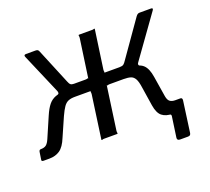

<svg xmlns="http://www.w3.org/2000/svg" viewBox="-118 -677 1047 957"><g transform="rotate(-20 405.5 -199.0)"><path d="M683 133.2Q666.7 133.2 668.5 118.7L684 9.8Q685.6 -0.3 675.5 -1.4L703 -59H753.9Q764.9 -59 763.4 -45.4L740.8 119.1Q739.8 126.3 736.2 129.7Q732.6 133.2 724.6 133.2ZM7.2 0Q2.3 0 -0.6 -1.9Q-3.5 -3.8 -2.5 -8.5L3.7 -49.2Q5 -54.3 7.3 -56.7Q9.5 -59 14.9 -59Q32.5 -59 42.8 -66.9Q53 -74.9 61.6 -95L108.7 -203.9Q122.5 -236 137.6 -254.8Q152.6 -273.6 174.9 -282Q197.1 -290.4 231.6 -291.2L253 -308.7H340.9Q348.3 -308.4 352 -310.4Q355.6 -312.4 356.6 -308.7L385.9 -514.2Q386.4 -521.7 385.2 -525.8Q384 -530 387.7 -530H455.9Q463.4 -529.7 467.1 -531.7Q470.7 -533.7 471.7 -530L442.5 -324.4Q441.9 -318 443.1 -313.3Q444.4 -308.7 440.6 -308.7H543.5L565.8 -291.2Q617.7 -290.1 639.3 -270.6Q660.9 -251.1 668 -203.9L685.4 -95Q689.1 -74.3 699.2 -66.7Q709.4 -59 727.1 -59Q736 -59 734.7 -49.8L729.1 -8.5Q728.8 -3.8 725.4 -1.9Q722.1 0 716.9 0H690.7Q656.6 0 636.2 -16.1Q615.9 -32.2 609.1 -75L593.7 -174.7Q589.3 -207.3 580.8 -222.3Q572.3 -237.3 558.2 -241.7Q544.1 -246.1 521.5 -246.1H447.6Q441.1 -246.4 436.9 -244.4Q432.8 -242.4 431.8 -246.1L399.5 -15.8Q399 -9.3 400.2 -4.7Q401.4 0 397.7 0H329.5Q323 -0.3 318.9 1.7Q314.7 3.7 313.7 0L346 -230.4Q346.5 -237.8 345.3 -242Q344.1 -246.1 347.8 -246.1H262.9Q241.8 -246.1 227.7 -240.4Q213.6 -234.6 202.8 -219.1Q191.9 -203.6 178.7 -174.7L134.9 -75Q117.6 -32.2 94.3 -16.1Q70.9 0 38.3 0ZM277.3 -275.8 183.3 -284.2Q191.3 -286.7 192.1 -292Q192.9 -297.2 190.3 -303.3L98.7 -516.8Q92.8 -530 106.6 -530H157.3Q165.3 -530 169.2 -527.1Q173 -524.1 175.6 -516.9L252.4 -331.3Q257.4 -318 263.2 -313.3Q268.9 -308.7 280.5 -308.7ZM519.2 -275.8 522.4 -308.7Q537.2 -308.7 543.9 -313.7Q550.6 -318.8 558.6 -331.3L689.3 -517.7Q693 -522.7 697.4 -526.3Q701.8 -530 709.1 -530H769.8Q782.6 -530 774.7 -518.2L617.9 -299.3Q613.3 -293.5 614.1 -288.9Q615 -284.3 619.5 -281Z"/></g></svg>

Font: Libre Franklin Thin
Style: Italic
Weight: 100
Italic angle: -8°
Designer: Pablo Impallari, Rodrigo Fuenzalida, Nhung Nguyen
Foundry: Impallari Type
Version: Version 3.000